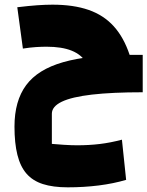

<svg xmlns="http://www.w3.org/2000/svg" viewBox="-20 -505 631 822"><path d="M270 297Q207 297 163.5 283Q120 269 93.5 238.5Q67 208 54.5 158Q42 108 42 37Q42 -73 92 -140.5Q142 -208 251 -239Q360 -270 535 -270L591 -110Q460 -110 373.5 -100Q287 -90 244.5 -69.5Q202 -49 202 -18V111Q221 113 254 115Q287 117 310 117Q361 117 407 111.5Q453 106 502 93L520 265Q466 281 402.5 289Q339 297 270 297ZM591 -110Q494 -110 436.5 -140Q379 -170 350 -236Q329 -271 287 -288Q245 -305 179 -305Q159 -305 134.5 -303.5Q110 -302 78 -297L54 -474Q104 -480 139.5 -482.5Q175 -485 205 -485Q295 -485 359.5 -462.5Q424 -440 467 -392.5Q510 -345 535 -270H591Z"/></svg>

Font: Changa ExtraLight ExtraBold
Style: Regular
Weight: 800
Version: Version 3.002; ttfautohint (v1.8.2)